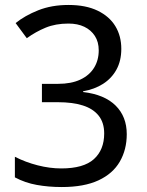

<svg xmlns="http://www.w3.org/2000/svg" viewBox="-20 -744 591 774"><path d="M229 10Q176 10 128.5 1.5Q81 -7 40 -29V-112Q83 -90 132 -77.5Q181 -65 227 -65Q317 -65 358.5 -102.5Q400 -140 400 -206Q400 -250 377.5 -278Q355 -306 313.5 -319Q272 -332 214 -332H149V-406H214Q267 -406 303.5 -423Q340 -440 359 -470.5Q378 -501 378 -541Q378 -575 362.5 -599Q347 -623 320 -636Q293 -649 256 -649Q204 -649 164 -632.5Q124 -616 88 -590L43 -651Q80 -681 134 -702.5Q188 -724 256 -724Q326 -724 373.5 -701Q421 -678 445 -638.5Q469 -599 469 -547Q469 -499 449.5 -463.5Q430 -428 395.5 -406Q361 -384 315 -376V-373Q401 -363 446 -318.5Q491 -274 491 -203Q491 -141 463 -92.5Q435 -44 377 -17Q319 10 229 10Z"/></svg>

Font: Noto Sans Devanagari
Style: Regular
Weight: 400
Designer: Jelle Bosma - Monotype Design Team
Foundry: Monotype Imaging Inc.
Version: Version 2.003